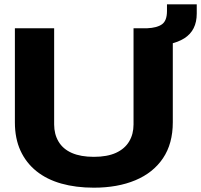

<svg xmlns="http://www.w3.org/2000/svg" viewBox="-20 -860 932 890"><path d="M415 10Q332 10 264.5 -9Q197 -28 149 -66.5Q101 -105 75 -161.5Q49 -218 49 -293V-729H231V-283Q231 -238 251.5 -203.5Q272 -169 313 -151Q354 -133 415 -133Q477 -133 517.5 -151.5Q558 -170 578.5 -204Q599 -238 599 -283V-729H781V-293Q781 -194 735.5 -126.5Q690 -59 607.5 -24.5Q525 10 415 10ZM662 -646V-729Q708 -731 731 -747.5Q754 -764 754 -809V-840H892V-797Q892 -719 834.5 -682.5Q777 -646 662 -646Z"/></svg>

Font: Hubot Sans SemiExpanded
Style: Bold
Weight: 700
Width: 6
Designer: Deni Anggara
Foundry: GitHub, Inc., Subsidiary of Microsoft Corporation
Version: Version 2.000